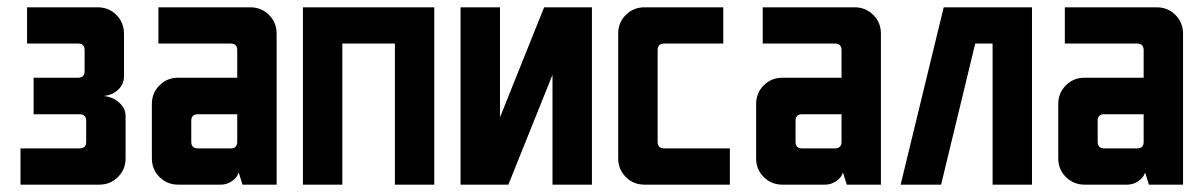

<svg xmlns="http://www.w3.org/2000/svg" viewBox="-20 -502 3272 522"><path d="M53.6 -482.1H245.7Q275.7 -482.1 296.4 -461.4Q317.1 -440.7 317.1 -410.7V-295Q317.1 -274.3 302.5 -259.3Q287.9 -244.3 264.3 -241.4V-240.7Q287.9 -237.9 304.6 -222.5Q321.4 -207.1 321.4 -187.1V-71.4Q321.4 -41.4 300.7 -20.7Q280 0 250 0H35.7V-98.6H196.4Q214.3 -98.6 214.3 -116.4V-173.6Q214.3 -191.4 196.4 -191.4H71.4V-290.7H192.1Q210 -290.7 210 -308.6V-365.7Q210 -383.6 192.1 -383.6H53.6Z M625 -191.4H517.9Q500 -191.4 500 -173.6V-116.4Q500 -98.6 517.9 -98.6H607.1Q625 -98.6 625 -116.4ZM410.7 -482.1H660.7Q690.7 -482.1 711.4 -461.4Q732.1 -440.7 732.1 -410.7V0H639.3L629.3 -32.1H628.6Q624.3 -18.6 610.4 -9.3Q596.4 0 580.7 0H464.3Q434.3 0 413.6 -20.7Q392.9 -41.4 392.9 -71.4V-219.3Q392.9 -249.3 413.6 -270Q434.3 -290.7 464.3 -290.7H625V-365.7Q625 -383.6 607.1 -383.6H410.7Z M803.6 -482.1H1160.7V0H1053.6V-383.6H910.7V0H803.6Z M1232.1 -482.1H1339.3V-182.9L1459.3 -482.1H1589.3V0H1482.1V-298.6L1362.1 0H1232.1Z M1732.1 -482.1H1946.4V-383.6H1785.7Q1767.9 -383.6 1767.9 -365.7V-116.4Q1767.9 -98.6 1785.7 -98.6H1964.3V0H1732.1Q1702.1 0 1681.4 -20.7Q1660.7 -41.4 1660.7 -71.4V-410.7Q1660.7 -440.7 1681.4 -461.4Q1702.1 -482.1 1732.1 -482.1Z M2267.9 -191.4H2160.7Q2142.9 -191.4 2142.9 -173.6V-116.4Q2142.9 -98.6 2160.7 -98.6H2250Q2267.9 -98.6 2267.9 -116.4ZM2053.6 -482.1H2303.6Q2333.6 -482.1 2354.3 -461.4Q2375 -440.7 2375 -410.7V0H2282.1L2272.1 -32.1H2271.4Q2267.1 -18.6 2253.2 -9.3Q2239.3 0 2223.6 0H2107.1Q2077.1 0 2056.4 -20.7Q2035.7 -41.4 2035.7 -71.4V-219.3Q2035.7 -249.3 2056.4 -270Q2077.1 -290.7 2107.1 -290.7H2267.9V-365.7Q2267.9 -383.6 2250 -383.6H2053.6Z M2545.7 -482.1H2785.7V0H2678.6V-383.6H2631.4L2538.6 0H2428.6Z M3089.3 -191.4H2982.1Q2964.3 -191.4 2964.3 -173.6V-116.4Q2964.3 -98.6 2982.1 -98.6H3071.4Q3089.3 -98.6 3089.3 -116.4ZM2875 -482.1H3125Q3155 -482.1 3175.7 -461.4Q3196.4 -440.7 3196.4 -410.7V0H3103.6L3093.6 -32.1H3092.9Q3088.6 -18.6 3074.6 -9.3Q3060.7 0 3045 0H2928.6Q2898.6 0 2877.9 -20.7Q2857.1 -41.4 2857.1 -71.4V-219.3Q2857.1 -249.3 2877.9 -270Q2898.6 -290.7 2928.6 -290.7H3089.3V-365.7Q3089.3 -383.6 3071.4 -383.6H2875Z"/></svg>

Font: Aire Exterior
Style: Regular
Weight: 400
Width: 4
Designer: Jayvee Enaguas (HarvettFox96)
Version: 20190503.02